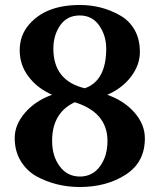

<svg xmlns="http://www.w3.org/2000/svg" viewBox="-20 -735 640 770"><path d="M410 -355Q478 -331 519.5 -283.5Q561 -236 561 -180Q561 -84 484 -34.5Q407 15 300 15Q205 15 126 -28Q87 -50 63 -89.5Q39 -129 39 -182Q39 -235 80.5 -283Q122 -331 189 -355Q131 -380 95 -427Q59 -474 59 -533.5Q59 -593 96 -636Q163 -715 300 -715Q388 -715 460 -674Q497 -654 519 -616.5Q541 -579 541 -526.5Q541 -474 505 -427Q469 -380 410 -355ZM411 -170Q411 -284 280 -325Q189 -283 189 -170Q189 -109 219.5 -68Q250 -27 300.5 -27Q351 -27 381 -68Q411 -109 411 -170ZM406 -540Q406 -592 378 -632.5Q350 -673 299.5 -673Q249 -673 221.5 -633.5Q194 -594 194 -540Q194 -411 320 -381Q406 -411 406 -540Z"/></svg>

Font: Croissant One
Style: Regular
Weight: 400
Designer: Eduardo Rodriguez Tunni
Foundry: Eduardo Rodriguez Tunni
Version: Version 1.001